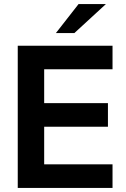

<svg xmlns="http://www.w3.org/2000/svg" viewBox="-20 -921 618 941"><path d="M67 -697H531.5V-581.5H196.5V-415.5H509V-300H196.5V-115.5H531.5V0H67ZM365 -901H499L344.5 -759H254Z"/></svg>

Font: HK Grotesk
Style: Bold
Weight: 700
Designer: Alfredo Marco Pradil
Foundry: Hanken Design Co.
Version: Version 3.001